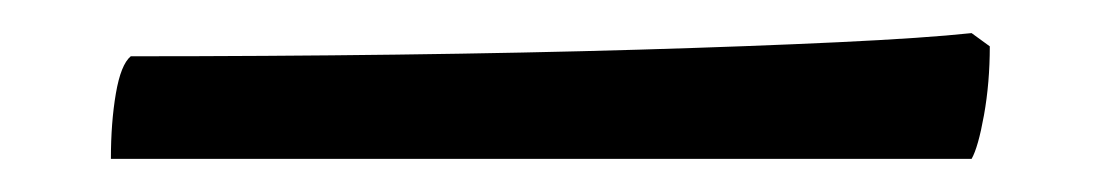

<svg xmlns="http://www.w3.org/2000/svg" viewBox="-20 -23 665 116"><path d="M47 73Q47 51 50 33.5Q53 16 59 11Q141 11 219.5 10Q298 9 366 7Q434 5 486.5 2.5Q539 0 567 -3L578 5Q578 27 574.5 46.5Q571 66 567 73Z"/></svg>

Font: Texturina 12pt
Style: Bold
Weight: 700
Designer: Guillermo Torres Carreño
Foundry: Omnibus-Type
Version: Version 1.002